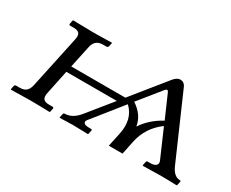

<svg xmlns="http://www.w3.org/2000/svg" viewBox="-75 -676 1096 912"><g transform="rotate(30 473.0 -220.0)"><path d="M564 -241.2Q622.6 -203.1 631.8 -144Q668 -199.7 734.4 -235.8L679.7 -360.8Q673.3 -376 660.6 -360.8ZM564 0 580.1 -75.2Q599.1 -164.1 543.9 -215.8L418.5 -59.1Q406.7 -45.9 409.7 -38.8Q412.6 -31.7 420.7 -29.3Q428.7 -26.9 443.8 -26.9H451.7Q457.5 -26.9 456.5 -21L452.1 0L450.7 2Q384.3 0 365.2 0L296.4 2L294.9 0L299.3 -21Q300.3 -26.9 306.6 -26.9Q348.1 -26.9 382.8 -69.8L490.7 -203.1H213.9L186.5 -71.8Q181.6 -49.3 189 -38.1Q196.3 -26.9 219.7 -26.9H238.8Q248 -26.9 246.1 -19L242.2 0L239.7 2Q170.9 0 131.8 0L28.8 2L26.9 0L30.8 -19Q32.7 -26.9 40.5 -26.9H59.6Q83.5 -26.9 95.5 -38.1Q107.4 -49.3 112.3 -71.8L173.3 -357.9Q178.2 -379.9 170.7 -390.9Q163.1 -401.9 139.2 -401.9H120.6Q112.3 -401.9 114.3 -410.2L118.2 -429.2L120.6 -431.2Q188.5 -429.2 223.1 -429.2Q233.9 -429.2 249.3 -429.2Q264.6 -429.2 278.6 -429.7Q292.5 -430.2 304.7 -430.4Q316.9 -430.7 324.5 -430.9Q332 -431.2 331.5 -431.2L333 -429.2L329.1 -410.2Q327.1 -402.3 318.4 -401.9H299.3Q256.3 -401.9 247.1 -357.9L221.2 -236.8H518.1L663.6 -417Q682.6 -441.9 702.1 -441.9Q724.6 -441.9 734.4 -417L883.3 -76.2Q903.8 -27.3 937.5 -26.9Q944.3 -26.9 943.4 -21L939 0L935.5 2Q881.8 0 852.1 0L751.5 2L750 0L754.4 -21Q755.4 -26.9 762.7 -26.9H775.9Q799.3 -26.9 807.6 -36.4Q815.9 -45.9 810.5 -59.1L744.1 -211.9Q672.9 -159.7 654.8 -75.2L639.2 0Z"/></g></svg>

Font: Linux Biolinum O
Style: Italic
Weight: 400
Italic angle: -12°
Designer: Philipp H. Poll
Foundry: Philipp H. Poll
Version: Version 1.1.3